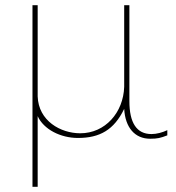

<svg xmlns="http://www.w3.org/2000/svg" viewBox="-20 -521 677 739"><path d="M125 -74C148 -23 213 10 280 10C364 10 419 -21 458 -102C462 -30 499 13 558 13C586 13 598 10 624 0V-20C605 -11 583 -5 563 -5C506 -5 478 -48 478 -132V-501H458V-187C455 -88 385 -8 289 -8C213 -8 128 -56 125 -150V-501H105V198H125Z"/></svg>

Font: Perun Thin
Style: Regular
Weight: 100
Foundry: Copyright (c) Stefan Peev, Context Ltd, 2016
Version: Version 1.089